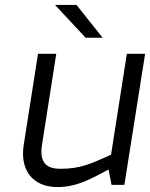

<svg xmlns="http://www.w3.org/2000/svg" viewBox="-20 -749 608 778"><path d="M203 -729 327 -596H396L290 -729ZM76 -161C61 -66 107 9 213 9C294 9 353 -27 420 -62L432 0H484L568 -531H494L430 -122C347 -85 305 -65 225 -65C174 -65 138 -85 150 -161L208 -531H134Z"/></svg>

Font: Exo
Style: Regular Italic
Weight: 400
Designer: Natanael Gama
Version: Version 1.00